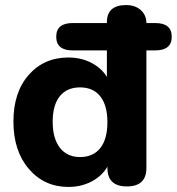

<svg xmlns="http://www.w3.org/2000/svg" viewBox="-20 -730 698 758"><path d="M250 8Q155 8 94 -63Q33 -134 33 -250Q33 -366 93.5 -434.5Q154 -503 250 -503Q308 -503 353 -475Q398 -447 415 -399L402 -380V-642Q402 -710 478 -710Q514 -710 536 -690Q558 -670 558 -639V-67Q558 6 481 6Q404 6 404 -67V-118L415 -96Q398 -48 353 -20Q308 8 250 8ZM296 -110Q348 -110 376 -145.5Q404 -181 404 -248Q404 -314 376 -349.5Q348 -385 296 -385Q244 -385 216 -350Q188 -315 188 -250Q188 -183 216.5 -146.5Q245 -110 296 -110ZM267 -531Q202 -531 202 -585Q202 -639 267 -639H593Q658 -639 658 -585Q658 -531 593 -531Z"/></svg>

Font: Nunito VF Beta Light
Style: Regular
Weight: 300
Designer: Vernon Adams
Foundry: newtypography
Version: Version 3.001